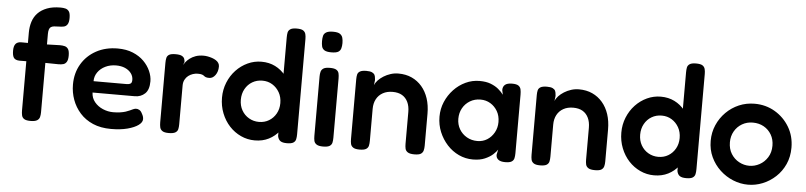

<svg xmlns="http://www.w3.org/2000/svg" viewBox="-44 -945 5020 1196"><g transform="rotate(5 2466.0 -347.0)"><path d="M168 10Q141 10 128.5 2Q116 -6 113 -20.5Q110 -35 110 -51V-537Q110 -574 120 -605.5Q130 -637 152 -660Q174 -683 209 -696.5Q244 -710 294 -710Q311 -710 324.5 -706.5Q338 -703 346.5 -691Q355 -679 355 -650Q355 -623 346.5 -610Q338 -597 324 -594Q310 -591 293 -591Q276 -591 263.5 -589.5Q251 -588 243.5 -583Q236 -578 232.5 -567Q229 -556 229 -539V-49Q229 -33 225.5 -19.5Q222 -6 209 2Q196 10 168 10ZM69 -473 172 -472 310 -476Q327 -476 340.5 -472.5Q354 -469 362 -456.5Q370 -444 370 -416Q370 -390 362 -377Q354 -364 341 -360.5Q328 -357 311 -357L177 -359L66 -358Q41 -359 31.5 -372.5Q22 -386 22 -417Q22 -446 33.5 -459.5Q45 -473 69 -473Z M672 16Q607 16 558.5 -5Q510 -26 477.5 -62.5Q445 -99 428.5 -144.5Q412 -190 412 -239Q412 -311 445 -367Q478 -423 536.5 -455Q595 -487 671 -487Q725 -487 766 -470Q807 -453 834.5 -425.5Q862 -398 876.5 -365Q891 -332 891 -301Q891 -248 865.5 -224Q840 -200 802 -200H538Q539 -166 559.5 -141Q580 -116 611.5 -102.5Q643 -89 676 -89Q701 -89 720.5 -92Q740 -95 754 -99.5Q768 -104 778.5 -109Q789 -114 798 -118Q807 -122 815 -123Q826 -124 837 -118Q848 -112 855 -97Q861 -87 863.5 -78.5Q866 -70 866 -62Q866 -42 842 -24.5Q818 -7 774.5 4.5Q731 16 672 16ZM538 -271H743Q760 -271 769 -276.5Q778 -282 778 -300Q778 -323 764 -341.5Q750 -360 726 -370.5Q702 -381 670 -381Q633 -381 603 -366.5Q573 -352 555.5 -327Q538 -302 538 -271Z M1032 10Q1005 10 992.5 1.5Q980 -7 977 -21Q974 -35 974 -52V-423Q974 -441 977 -454.5Q980 -468 992.5 -475.5Q1005 -483 1033 -483Q1060 -483 1072.5 -476Q1085 -469 1088.5 -458.5Q1092 -448 1092 -438L1084 -420Q1089 -428 1098 -439.5Q1107 -451 1122 -462.5Q1137 -474 1158 -481.5Q1179 -489 1208 -489Q1220 -489 1233.5 -486.5Q1247 -484 1260.5 -479.5Q1274 -475 1285 -468Q1296 -461 1302 -451.5Q1308 -442 1308 -430Q1308 -398 1292 -376Q1276 -354 1254 -354Q1239 -354 1232 -357Q1225 -360 1220.5 -364Q1216 -368 1207.5 -371Q1199 -374 1181 -374Q1166 -374 1150.5 -369Q1135 -364 1122 -354Q1109 -344 1101 -328.5Q1093 -313 1093 -293V-50Q1093 -33 1090 -19.5Q1087 -6 1074 2Q1061 10 1032 10Z M1570 9Q1524 9 1483 -10Q1442 -29 1411 -62.5Q1380 -96 1362 -141.5Q1344 -187 1344 -239Q1344 -289 1362 -333.5Q1380 -378 1411.5 -411.5Q1443 -445 1484 -464Q1525 -483 1570 -483Q1618 -483 1656 -464Q1694 -445 1720.5 -411.5Q1747 -378 1761 -333.5Q1775 -289 1776 -238Q1776 -187 1762.5 -142.5Q1749 -98 1722.5 -64Q1696 -30 1657.5 -10.5Q1619 9 1570 9ZM1586 -108Q1621 -108 1648.5 -124.5Q1676 -141 1692.5 -170Q1709 -199 1709 -236Q1709 -274 1692.5 -303Q1676 -332 1648.5 -349Q1621 -366 1586 -366Q1551 -366 1523 -349.5Q1495 -333 1478.5 -303.5Q1462 -274 1462 -236Q1462 -199 1478.5 -170Q1495 -141 1523.5 -124.5Q1552 -108 1586 -108ZM1771 9Q1743 9 1730 -0.5Q1717 -10 1713 -31V-647Q1713 -664 1715.5 -677.5Q1718 -691 1730.5 -699.5Q1743 -708 1770 -708Q1799 -708 1811 -700Q1823 -692 1826.5 -678.5Q1830 -665 1830 -648V-52Q1830 -35 1827 -21Q1824 -7 1811.5 1Q1799 9 1771 9Z M1997 10Q1970 10 1957 1.5Q1944 -7 1941 -20.5Q1938 -34 1938 -51V-423Q1938 -439 1941.5 -452.5Q1945 -466 1957.5 -474Q1970 -482 1998 -482Q2026 -482 2038.5 -474Q2051 -466 2054 -452Q2057 -438 2057 -421V-50Q2057 -33 2054 -19.5Q2051 -6 2038.5 2Q2026 10 1997 10ZM1997 -579Q1968 -579 1954.5 -587.5Q1941 -596 1937.5 -611Q1934 -626 1934 -644Q1934 -663 1937.5 -677Q1941 -691 1955 -699.5Q1969 -708 1998 -708Q2028 -708 2041 -699Q2054 -690 2058 -675.5Q2062 -661 2062 -642Q2062 -625 2058 -610Q2054 -595 2041 -587Q2028 -579 1997 -579Z M2225 9Q2198 9 2185.5 0.5Q2173 -8 2170 -21.5Q2167 -35 2167 -52V-426Q2167 -442 2170 -455Q2173 -468 2186 -475.5Q2199 -483 2226 -483Q2250 -483 2262 -477Q2274 -471 2278 -462Q2282 -453 2282.5 -444Q2283 -435 2284 -430L2280 -398Q2286 -414 2300 -429Q2314 -444 2334 -456.5Q2354 -469 2377.5 -476.5Q2401 -484 2426 -484Q2473 -484 2510 -467Q2547 -450 2573.5 -419Q2600 -388 2614 -345.5Q2628 -303 2628 -250V-51Q2628 -34 2624.5 -20.5Q2621 -7 2609 1Q2597 9 2568 9Q2540 9 2527 0.5Q2514 -8 2511 -21.5Q2508 -35 2508 -52V-251Q2508 -287 2495.5 -313Q2483 -339 2459.5 -353Q2436 -367 2400 -367Q2365 -367 2339 -352.5Q2313 -338 2299 -312Q2285 -286 2285 -251V-51Q2285 -34 2282 -20.5Q2279 -7 2266.5 1Q2254 9 2225 9Z M3136 8Q3107 8 3093 -3Q3079 -14 3079 -33L3086 -66Q3078 -53 3059 -35.5Q3040 -18 3009 -4.5Q2978 9 2934 9Q2887 9 2845.5 -10.5Q2804 -30 2772.5 -64.5Q2741 -99 2722.5 -143.5Q2704 -188 2704 -239Q2704 -288 2722.5 -331.5Q2741 -375 2773 -409Q2805 -443 2846.5 -462.5Q2888 -482 2934 -482Q2975 -482 3003.5 -471Q3032 -460 3052 -443.5Q3072 -427 3085 -409L3079 -438Q3079 -460 3093 -471.5Q3107 -483 3137 -483Q3165 -483 3177 -474.5Q3189 -466 3192 -451.5Q3195 -437 3195 -419V-53Q3195 -36 3192 -22Q3189 -8 3176.5 0Q3164 8 3136 8ZM2952 -108Q2986 -108 3013 -125Q3040 -142 3056.5 -171.5Q3073 -201 3073 -237Q3073 -276 3056 -305Q3039 -334 3011.5 -350.5Q2984 -367 2950 -367Q2913 -367 2884 -349.5Q2855 -332 2838.5 -302.5Q2822 -273 2822 -236Q2822 -200 2839 -171Q2856 -142 2885.5 -125Q2915 -108 2952 -108Z M3354 9Q3327 9 3314.5 0.5Q3302 -8 3299 -21.5Q3296 -35 3296 -52V-426Q3296 -442 3299 -455Q3302 -468 3315 -475.5Q3328 -483 3355 -483Q3379 -483 3391 -477Q3403 -471 3407 -462Q3411 -453 3411.5 -444Q3412 -435 3413 -430L3409 -398Q3415 -414 3429 -429Q3443 -444 3463 -456.5Q3483 -469 3506.5 -476.5Q3530 -484 3555 -484Q3602 -484 3639 -467Q3676 -450 3702.5 -419Q3729 -388 3743 -345.5Q3757 -303 3757 -250V-51Q3757 -34 3753.5 -20.5Q3750 -7 3738 1Q3726 9 3697 9Q3669 9 3656 0.5Q3643 -8 3640 -21.5Q3637 -35 3637 -52V-251Q3637 -287 3624.5 -313Q3612 -339 3588.5 -353Q3565 -367 3529 -367Q3494 -367 3468 -352.5Q3442 -338 3428 -312Q3414 -286 3414 -251V-51Q3414 -34 3411 -20.5Q3408 -7 3395.5 1Q3383 9 3354 9Z M4067 9Q4021 9 3980 -10Q3939 -29 3908 -62.5Q3877 -96 3859 -141.5Q3841 -187 3841 -239Q3841 -289 3859 -333.5Q3877 -378 3908.5 -411.5Q3940 -445 3981 -464Q4022 -483 4067 -483Q4115 -483 4153 -464Q4191 -445 4217.5 -411.5Q4244 -378 4258 -333.5Q4272 -289 4273 -238Q4273 -187 4259.5 -142.5Q4246 -98 4219.5 -64Q4193 -30 4154.5 -10.5Q4116 9 4067 9ZM4083 -108Q4118 -108 4145.5 -124.5Q4173 -141 4189.5 -170Q4206 -199 4206 -236Q4206 -274 4189.5 -303Q4173 -332 4145.5 -349Q4118 -366 4083 -366Q4048 -366 4020 -349.5Q3992 -333 3975.5 -303.5Q3959 -274 3959 -236Q3959 -199 3975.5 -170Q3992 -141 4020.5 -124.5Q4049 -108 4083 -108ZM4268 9Q4240 9 4227 -0.5Q4214 -10 4210 -31V-647Q4210 -664 4212.5 -677.5Q4215 -691 4227.5 -699.5Q4240 -708 4267 -708Q4296 -708 4308 -700Q4320 -692 4323.5 -678.5Q4327 -665 4327 -648V-52Q4327 -35 4324 -21Q4321 -7 4308.5 1Q4296 9 4268 9Z M4655 16Q4607 16 4561.5 -2.5Q4516 -21 4479.5 -55Q4443 -89 4421.5 -135Q4400 -181 4400 -236Q4400 -289 4420 -335Q4440 -381 4475 -416Q4510 -451 4555.5 -470.5Q4601 -490 4653 -490Q4723 -490 4780 -456.5Q4837 -423 4871 -366Q4905 -309 4905 -237Q4905 -180 4884 -133.5Q4863 -87 4827 -53.5Q4791 -20 4746.5 -2Q4702 16 4655 16ZM4653 -102Q4686 -102 4716.5 -118.5Q4747 -135 4766.5 -166Q4786 -197 4786 -239Q4786 -278 4768.5 -308Q4751 -338 4721 -355Q4691 -372 4652 -372Q4615 -372 4585 -354.5Q4555 -337 4537.5 -306.5Q4520 -276 4520 -238Q4520 -196 4539 -165.5Q4558 -135 4588.5 -118.5Q4619 -102 4653 -102Z"/></g></svg>

Font: Fredoka Light Medium
Style: Regular
Weight: 500
Version: Version 2.001